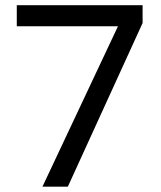

<svg xmlns="http://www.w3.org/2000/svg" viewBox="-20 -803 612 731"><path d="M141.6 -92.3 429.2 -703.1H43.9V-783.2H522.9V-715.3L238.3 -92.3Z"/></svg>

Font: Noto Sans Kannada UI
Style: Regular
Weight: 400
Designer: Monotype Design Team
Foundry: Monotype Imaging Inc.
Version: Version 1.04